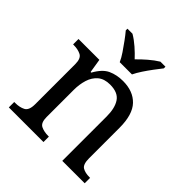

<svg xmlns="http://www.w3.org/2000/svg" viewBox="-205 -910 1054 1054"><g transform="rotate(45 322.5 -383.0)"><path d="M28 0V-42H36Q70 -42 94 -54.5Q118 -67 118 -114V-426Q118 -470 94.5 -482Q71 -494 38 -494H33V-536H195L208 -455H213Q244 -511 282.5 -528.5Q321 -546 369 -546Q448 -546 492.5 -499.5Q537 -453 537 -350V-114Q537 -67 557.5 -54.5Q578 -42 612 -42H617V0H443V-345Q443 -410 418.5 -446Q394 -482 333 -482Q288 -482 261.5 -459.5Q235 -437 223.5 -400Q212 -363 212 -320V-109Q212 -65 235.5 -53.5Q259 -42 292 -42H297V0ZM283 -606Q273 -629 255 -655.5Q237 -682 218 -708Q199 -734 183 -753V-766H222Q251 -749 279.5 -724Q308 -699 330 -675Q353 -699 382 -724Q411 -749 439 -766H478V-753Q463 -734 443.5 -708Q424 -682 406.5 -655.5Q389 -629 378 -606Z"/></g></svg>

Font: Noto Serif Dogra
Style: Regular
Weight: 400
Designer: Ek Type
Foundry: Ek Type
Version: Version 1.005